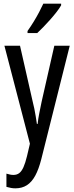

<svg xmlns="http://www.w3.org/2000/svg" viewBox="-20 -786 403 1046"><path d="M4 -537H89L158 -233Q163 -214 167 -194Q171 -174 174.5 -153Q178 -132 181 -111H185Q188 -139 194 -169Q200 -199 207 -233L276 -537H360L205 81Q191 136 172 171Q153 206 126.5 223Q100 240 64 240Q52 240 40.5 238Q29 236 15 232V160Q25 163 34.5 165Q44 167 53 167Q72 167 85 157Q98 147 108 124.5Q118 102 127 65L143 -3ZM313 -757Q304 -741 288.5 -721Q273 -701 254 -679.5Q235 -658 216.5 -639Q198 -620 183 -606H130V-617Q149 -644 164.5 -669.5Q180 -695 193 -719.5Q206 -744 216 -766H313Z"/></svg>

Font: Noto Sans Display ExtraCondensed
Style: Regular
Weight: 400
Width: 2
Version: Version 2.003